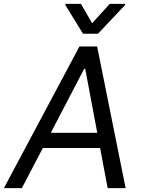

<svg xmlns="http://www.w3.org/2000/svg" viewBox="-40 -966 736 986"><path d="M-19.9 0 367.9 -727.3H458.8L605.1 0H512.8L474.1 -206H180L72.4 0ZM459.5 -284.1 397.7 -612.2H392L220.9 -284.1ZM295.5 -940.3 296.2 -946H375.7L433.2 -846.6L523.4 -946H603L602.3 -940.3L463.1 -792.6H386.4Z"/></svg>

Font: Inter P
Style: Italic
Weight: 400
Italic angle: -9.40001°
Designer: Rasmus Andersson
Foundry: rsms
Version: Version 3.018;git-588b23468